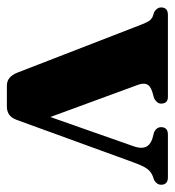

<svg xmlns="http://www.w3.org/2000/svg" viewBox="-3 -487 484 530"><g transform="rotate(90 239.0 -222.0)"><path d="M269 1H210Q186 1 174.5 -28L41 -372.5Q35.5 -386 31.5 -391.8Q27.5 -397.5 21 -401L6.5 -406Q-5.5 -414 -5.5 -424.5Q-5.5 -443.5 15 -443.5H241.5Q260 -443.5 260 -424.5Q260 -413.5 245.5 -405.5L228 -400.5Q210.5 -395 206.5 -385Q202.5 -375 209 -358.5L297 -119L378 -349.5Q392 -389 357 -400.5L338.5 -405.5Q325 -412.5 325 -424.5Q325 -443.5 345.5 -443.5H463.5Q484 -443.5 484 -424.5Q484 -413.5 472 -406L460 -401.5Q448 -397 440 -386.2Q432 -375.5 421.5 -346.5L304.5 -25Q298.5 -10 289.2 -4.5Q280 1 269 1Z"/></g></svg>

Font: Fraunces 144pt S050
Style: Bold
Weight: 700
Version: Version 1.000; ttfautohint (v1.8.3)